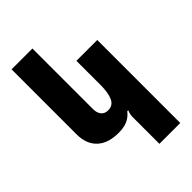

<svg xmlns="http://www.w3.org/2000/svg" viewBox="-288 -871 1225 1225"><g transform="rotate(-45 325.0 -258.5)"><path d="M395 243V-1Q395 -24 406 -49H397Q374 -19 341.5 -4.5Q309 10 261 10Q166 10 115 -38Q64 -86 64 -173V-760H252V-213Q252 -179 268.5 -159Q285 -139 315 -139Q358 -139 376.5 -177.5Q395 -216 395 -292V-506H583V243Z"/></g></svg>

Font: Noto Sans Armenian Black
Style: Regular
Weight: 900
Designer: Monotype Design team
Foundry: Monotype Imaging Inc.
Version: Version 1.000